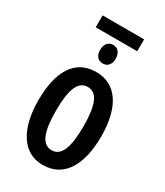

<svg xmlns="http://www.w3.org/2000/svg" viewBox="-206 -910 865 1005"><g transform="rotate(30 227.0 -407.5)"><path d="M357 -825H106V-753H357ZM232 -719C203 -719 185 -698 185 -662C185 -628 203 -607 232 -607C261 -607 279 -628 279 -662C279 -698 261 -719 232 -719ZM417 -272C417 -454 345 -552 227 -552C96 -552 37 -443 37 -272C37 -110 98 10 225 10C361 10 417 -112 417 -272ZM144 -271C144 -399 169 -462 227 -462C285 -462 310 -399 310 -272C310 -143 285 -80 227 -80C169 -80 144 -145 144 -271Z"/></g></svg>

Font: Noto Sans Display Condensed Medium
Style: Regular
Weight: 500
Width: 3
Designer: Monotype Design Team
Foundry: Monotype Imaging Inc.
Version: Version 1.900